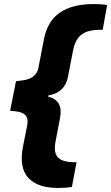

<svg xmlns="http://www.w3.org/2000/svg" viewBox="-20 -768 549 948"><path d="M335 155Q317 158 300.5 159Q284 160 266 160Q165 160 119.5 110Q74 60 93 -42L115 -153Q120 -181 107 -197.5Q94 -214 60 -218L30 -221L59 -367L90 -371Q125 -375 145 -391Q165 -407 170 -435L197 -574Q214 -664 276 -706Q338 -748 442 -748Q460 -748 476 -747Q492 -746 509 -743L487 -621Q444 -622 414 -613Q384 -604 366.5 -581.5Q349 -559 341 -520L316 -391Q309 -351 284 -327Q259 -303 219 -297L218 -291Q255 -282 270 -256Q285 -230 276 -183L254 -68Q247 -31 255.5 -8Q264 15 290 24.5Q316 34 358 33Z"/></svg>

Font: REM
Style: Bold Italic
Weight: 700
Italic angle: -11°
Designer: Octavio Pardo
Foundry: Ashler Design
Version: Version 1.005;gftools[0.9.28]